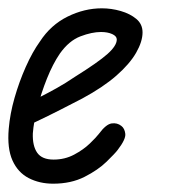

<svg xmlns="http://www.w3.org/2000/svg" viewBox="-29 -437 410 462"><path d="M99 5Q66 5 40 -8.5Q14 -22 1 -51Q-12 -80 -8 -127Q-5 -163 6 -201.5Q17 -240 33 -276Q49 -312 67 -337Q93 -377 133.5 -397Q174 -417 216 -417Q239 -417 261.5 -410.5Q284 -404 299 -391.5Q314 -379 314 -359Q314 -337 298.5 -310Q283 -283 251 -255Q219 -227 169 -200Q146 -188 115.5 -172.5Q85 -157 59.5 -145Q34 -133 25 -128L37 -188Q50 -195 68 -204Q86 -213 107.5 -225Q129 -237 151 -252Q207 -287 229.5 -307Q252 -327 252 -342Q252 -350 241 -355Q230 -360 214 -360Q192 -360 164.5 -349.5Q137 -339 115 -308Q98 -283 84 -248Q70 -213 61 -178Q52 -143 50 -116Q49 -86 60.5 -69.5Q72 -53 100 -53Q127 -53 149.5 -65Q172 -77 187.5 -92Q203 -107 209 -115Q226 -138 239.5 -140Q253 -142 263 -134Q271 -128 272.5 -115Q274 -102 254 -76Q248 -68 227.5 -48Q207 -28 174.5 -11.5Q142 5 99 5Z"/></svg>

Font: Edu QLD Beginner
Style: Regular
Weight: 400
Designer: Tina and Corey Anderson
Foundry: Google for Education
Version: Version 1.003